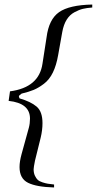

<svg xmlns="http://www.w3.org/2000/svg" viewBox="-20 -719 426 845"><path d="M218 106Q141 104 103.5 85.5Q66 67 66 16Q66 -8 75 -41L107 -157Q112 -176 112 -197Q112 -265 18 -275L24 -317Q152 -334 167 -439L185 -555Q195 -634 240 -665.5Q285 -697 386 -699V-686Q361 -684 344.5 -680Q328 -676 307.5 -665Q287 -654 273.5 -632.5Q260 -611 254 -578L236 -477Q228 -431 212.5 -399.5Q197 -368 173 -350Q149 -332 128.5 -323.5Q108 -315 75 -307L65 -299L63 -294L66 -286Q115 -272 141 -250Q167 -228 167 -177Q167 -146 159 -113L134 -12Q128 18 128 26Q128 42 133.5 54Q139 66 146 72.5Q153 79 167 83.5Q181 88 190.5 89.5Q200 91 218 93Z"/></svg>

Font: HK Venetian
Style: Italic
Weight: 400
Italic angle: -12°
Version: Version 1.000;PS 001.000;hotconv 1.0.88;makeotf.lib2.5.64775